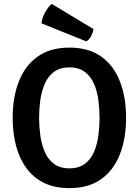

<svg xmlns="http://www.w3.org/2000/svg" viewBox="-20 -937 702 970"><path d="M177.5 -342Q177.5 -299 183.5 -254Q189.5 -209 205.5 -171Q221.5 -133 251.8 -109.8Q282 -86.5 330.5 -86.5Q379 -86.5 409.2 -109.8Q439.5 -133 455.5 -171Q471.5 -209 477.2 -254Q483 -299 483 -342Q483 -385 477.2 -429.8Q471.5 -474.5 455.5 -512.2Q439.5 -550 409.2 -573.2Q379 -596.5 330.5 -596.5Q282 -596.5 251.8 -573.2Q221.5 -550 205.5 -512.2Q189.5 -474.5 183.5 -429.8Q177.5 -385 177.5 -342ZM44 -342Q44 -445.5 75.2 -525.5Q106.5 -605.5 170 -651Q233.5 -696.5 330.5 -696.5Q428.5 -696.5 492 -650.8Q555.5 -605 586.2 -524.8Q617 -444.5 617 -342Q617 -238.5 586 -158.2Q555 -78 491.5 -32.2Q428 13.5 330.5 13.5Q257 13.5 203 -12.8Q149 -39 113.8 -87Q78.5 -135 61.2 -200Q44 -265 44 -342ZM241.5 -917Q225 -905 208.8 -876.2Q192.5 -847.5 189.5 -819L416 -728Q432 -737.5 440.8 -755.2Q449.5 -773 452.5 -790Z"/></svg>

Font: Signika Negative Light SemiBold
Style: Regular
Weight: 600
Version: Version 2.001